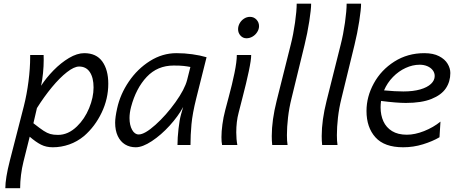

<svg xmlns="http://www.w3.org/2000/svg" viewBox="-20 -784 2455 1038"><path d="M216.3 -460Q216.3 -426.8 212.6 -389.2Q209 -351.6 202.1 -320.3Q229.5 -362.8 269.3 -403.6Q309.1 -444.3 353 -470.5Q397 -496.6 435.5 -496.6Q500.5 -496.6 533 -451.7Q565.4 -406.7 565.4 -331.1Q565.4 -250 529.5 -175Q493.7 -100.1 434.6 -48.8Q397.5 -18.1 354 -2.9Q310.5 12.2 265.6 12.2Q229.5 12.2 201.7 -2Q173.8 -16.1 140.6 -44.9L106.9 89.8Q98.1 125 93.5 162.4Q88.9 199.7 88.9 233.4H8.8Q8.8 180.2 33.2 84.5L108.9 -210Q125 -273.9 134 -344Q143.1 -414.1 143.1 -475.6V-486.8H215.8Q216.3 -478.5 216.3 -460ZM293.5 -54.7Q349.1 -54.7 396.5 -101.1Q437.5 -140.6 461.7 -199Q485.8 -257.3 485.8 -311Q485.8 -363.8 465.8 -394Q445.8 -424.3 407.7 -424.3Q380.9 -424.3 342 -394Q303.2 -363.8 260.7 -312.5Q218.3 -261.2 179.7 -199.7L160.6 -117.7Q197.3 -88.9 216.1 -76.7Q234.9 -64.5 251.7 -59.6Q268.6 -54.7 293.5 -54.7Z M959 -166.5 970.2 -205.6Q943.8 -156.2 897.5 -105.2Q851.1 -54.2 800.8 -21Q750.5 12.2 713.9 12.2Q681.2 12.2 656 -3.2Q630.9 -18.6 616.7 -48.6Q602.5 -78.6 602.5 -120.6Q602.5 -149.4 613.3 -198.2Q629.9 -274.4 676.5 -343Q723.1 -411.6 790.5 -454.1Q857.9 -496.6 934.1 -496.6Q977.5 -496.6 1019.5 -490.7Q1061.5 -484.9 1096.7 -474.6L1041 -252.4Q1020.5 -170.4 1015.1 -111.8Q1009.8 -53.2 1009.8 0H939.5Q939.5 -38.6 945.1 -88.1Q950.7 -137.7 959 -166.5ZM918.9 -429.7Q831.1 -429.7 773.2 -368.2Q715.3 -306.6 688.5 -205.6Q680.2 -173.3 680.2 -146Q680.2 -107.4 694.1 -82.3Q708 -57.1 730 -57.1Q762.2 -57.1 820.1 -108.9Q877.9 -160.6 928.5 -231.2Q979 -301.8 991.7 -352.1L1009.3 -421.9Q992.7 -425.3 972.9 -427.5Q953.1 -429.7 918.9 -429.7Z M1331.5 -692.9Q1352.5 -692.9 1366.5 -678Q1380.4 -663.1 1380.4 -642.6Q1380.4 -626.5 1370.8 -611.1Q1361.3 -595.7 1345.7 -586.4Q1330.1 -577.1 1312.5 -577.1Q1293 -577.1 1280 -591.8Q1267.1 -606.4 1267.1 -626Q1267.1 -642.6 1275.6 -658Q1284.2 -673.3 1299.1 -683.1Q1314 -692.9 1331.5 -692.9ZM1292 -260.3 1270 -174.3Q1257.3 -127 1257.3 -67.9Q1257.3 -30.3 1263.2 0H1180.7Q1177.2 -15.6 1177.2 -42.5Q1177.2 -73.2 1182.4 -111.6Q1187.5 -149.9 1197.8 -189L1216.8 -260.7Q1234.9 -327.1 1247.6 -388.9Q1260.3 -450.7 1260.3 -486.8H1337.9Q1338.4 -462.4 1325 -398.4Q1311.5 -334.5 1292 -260.3Z M1626.5 -541 1556.2 -252.9Q1543 -200.2 1537.1 -148.4Q1531.2 -96.7 1531.2 -53.2Q1531.2 -20.5 1534.7 0H1451.7Q1449.2 -21.5 1449.2 -48.8Q1449.2 -133.8 1475.6 -238.8L1551.8 -542.5Q1565.9 -597.7 1575 -661.6Q1584 -725.6 1584 -764.2H1662.1Q1662.1 -733.4 1652.1 -668.9Q1642.1 -604.5 1626.5 -541Z M1896.5 -541 1826.2 -252.9Q1813 -200.2 1807.1 -148.4Q1801.3 -96.7 1801.3 -53.2Q1801.3 -20.5 1804.7 0H1721.7Q1719.2 -21.5 1719.2 -48.8Q1719.2 -133.8 1745.6 -238.8L1821.8 -542.5Q1835.9 -597.7 1845 -661.6Q1854 -725.6 1854 -764.2H1932.1Q1932.1 -733.4 1922.1 -668.9Q1912.1 -604.5 1896.5 -541Z M2159.7 12.2Q2058.1 12.2 2009.8 -41.5Q1961.4 -95.2 1961.4 -184.1Q1961.4 -261.2 2001 -333.5Q2040.5 -405.8 2112.1 -451.2Q2183.6 -496.6 2273.9 -496.6Q2322.3 -496.6 2353.8 -480.2Q2385.3 -463.9 2399.9 -439.2Q2414.6 -414.6 2414.6 -389.2Q2414.6 -342.8 2390.4 -306.6Q2366.2 -270.5 2312.5 -249Q2258.8 -227.5 2174.3 -227.5Q2124 -227.5 2040 -238.3Q2037.6 -219.7 2037.6 -203.6Q2037.6 -161.6 2052.7 -128.2Q2067.9 -94.7 2099.6 -75.2Q2131.3 -55.7 2179.7 -55.7Q2223.1 -55.7 2272.9 -75.4Q2322.8 -95.2 2361.3 -126.5L2356 -42Q2318.8 -20 2266.8 -3.9Q2214.8 12.2 2159.7 12.2ZM2160.6 -289.6Q2213.4 -289.6 2251.7 -300.5Q2290 -311.5 2310.1 -330.6Q2330.1 -349.6 2330.1 -373Q2330.1 -390.6 2319.3 -404.5Q2308.6 -418.5 2290 -426.3Q2271.5 -434.1 2249 -434.1Q2210.9 -434.1 2173.1 -416.7Q2135.3 -399.4 2104.5 -367.9Q2073.7 -336.4 2056.2 -295.4Q2116.2 -289.6 2160.6 -289.6Z"/></svg>

Font: Lesson One Light
Style: Italic
Weight: 300
Italic angle: -14°
Designer: But Ko, Victor Gaultney, Annie Olsen, Julie Remington, Don Collingsworth, Eric Hays, Becca Hirsbrunner
Version: Version 1.100